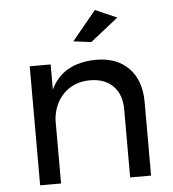

<svg xmlns="http://www.w3.org/2000/svg" viewBox="-53 -801 765 850"><g transform="rotate(-5 329.5 -376.0)"><path d="M584 -327V0H491V-302Q491 -369 453.5 -406.5Q416 -444 350 -444Q279 -443 234.5 -398.5Q190 -354 184 -283V0H91V-529H184V-417Q237 -530 385 -532Q478 -532 531 -477.5Q584 -423 584 -327ZM400 -752 496 -710 372 -612 293 -622Z"/></g></svg>

Font: Gontserrat
Style: Regular
Weight: 400
Designer: Julieta Ulanovsky
Foundry: Julieta Ulanovsky
Version: Version 6.001